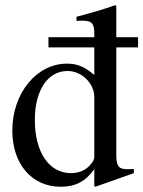

<svg xmlns="http://www.w3.org/2000/svg" viewBox="-20 -703 547 733"><path d="M507 -522V-561H424V-681L419 -683C371 -666 336 -656 272 -639V-623C280 -624 286 -624 294 -624C331 -624 340 -614 340 -573V-561H165V-522H340V-417C302 -449 275 -460 235 -460C120 -460 27 -347 27 -205C27 -77 101 10 212 10C268 10 306 -10 340 -57V7L344 10L491 -42V-58C474 -57 473 -57 468 -57C432 -57 424 -68 424 -114V-522ZM340 -102C340 -95 334 -84 325 -74C307 -53 282 -42 251 -42C167 -42 113 -122 113 -245C113 -358 162 -432 238 -432C292 -432 340 -385 340 -332Z"/></svg>

Font: STIXGeneral
Style: Regular
Weight: 400
Designer: MicroPress Inc., with final additions and corrections provided by Coen Hoffman, Elsevier (retired)
Version: Version 1.1.0